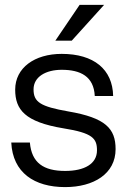

<svg xmlns="http://www.w3.org/2000/svg" viewBox="-20 -752 518 784"><path d="M246 12C362 12 452 -42 452 -143C452 -227 411 -271 259 -297C145 -317 117 -335 117 -387C117 -439 168 -467 232 -467C309 -467 363 -440 367 -360H442C440 -469 363 -532 232 -532C121 -532 42 -475 42 -386C42 -304 82 -254 239 -228C358 -209 376 -187 376 -138C376 -83 325 -54 246 -54C158 -54 109 -87 102 -170H26C32 -47 120 12 246 12ZM206 -586H273L405 -732H305Z"/></svg>

Font: Aspekta 350
Style: Regular
Weight: 350
Designer: Ivo Dolenc
Version: Version 2.000